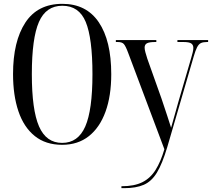

<svg xmlns="http://www.w3.org/2000/svg" viewBox="-20 -745 1105 1001"><path d="M304 10Q218 10 161 -36Q104 -82 76 -165Q48 -248 48 -359Q48 -529 112 -627Q176 -725 305 -725Q430 -725 495 -629Q560 -533 560 -358Q560 -245 530 -162.5Q500 -80 443 -35Q386 10 304 10ZM304 0Q387 0 424.5 -85.5Q462 -171 462 -358Q462 -546 427 -630.5Q392 -715 305 -715Q220 -715 183 -630.5Q146 -546 146 -358Q146 -172 183.5 -86Q221 0 304 0ZM613 226Q680 226 722 205Q764 184 791 141Q818 98 837 33L648 -470Q635 -505 625.5 -515.5Q616 -526 594 -526H584V-536H795V-526H789Q759 -526 746.5 -519.5Q734 -513 734 -497Q734 -487 738 -472.5Q742 -458 748 -439L822 -231Q840 -177 852 -141Q864 -105 872 -79Q880 -109 890.5 -144.5Q901 -180 910 -214L976 -440Q981 -457 984.5 -471Q988 -485 988 -495Q988 -511 977 -518.5Q966 -526 936 -526H905V-536H1065V-526H1059Q1039 -526 1027.5 -520.5Q1016 -515 1007.5 -498.5Q999 -482 990 -451L852 22Q826 109 798 155Q770 201 729.5 218.5Q689 236 627 236H613Z"/></svg>

Font: Noto Serif Display Condensed
Style: Regular
Weight: 400
Width: 3
Designer: Monotype Design Team
Foundry: Monotype Imaging Inc.
Version: Version 2.009